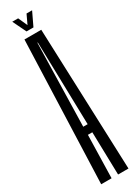

<svg xmlns="http://www.w3.org/2000/svg" viewBox="-208 -778 568 792"><g transform="rotate(-30 76.0 -382.0)"><path d="M9.5 0H59L64 -204H85L90 0H139.5L114 -675.5H34ZM64 -242.5 73.5 -637H75.5L85 -242.5ZM58 -700H91L121.5 -764H95L74.5 -720.5L55 -764H27Z"/></g></svg>

Font: Anybody UltraCondensed Light
Style: Regular
Weight: 300
Width: 1
Version: Version 1.113;gftools[0.9.25]